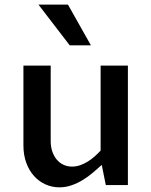

<svg xmlns="http://www.w3.org/2000/svg" viewBox="-20 -802 656 832"><path d="M81.5 -517.6H199.7V-190.9Q199.7 -166 206.5 -145.8Q213.4 -125.5 225.6 -110.8Q237.8 -96.2 254.9 -88.1Q272 -80.1 292.5 -80.1Q310.1 -80.1 326.9 -85.9Q343.8 -91.8 359.4 -101.3Q375 -110.8 389.2 -123.3Q403.3 -135.7 416 -149.4V-517.6H534.2V0H438.5L420.9 -87.4Q403.3 -71.3 382.8 -54Q362.3 -36.6 339.4 -22.5Q316.4 -8.3 290.8 0.7Q265.1 9.8 237.3 9.8Q205.6 9.8 177.2 -2.9Q148.9 -15.6 127.7 -39.1Q106.4 -62.5 94 -96.2Q81.5 -129.9 81.5 -172.4ZM282.2 -605.5 146.5 -782.2H274.4L374 -605.5Z"/></svg>

Font: Proza Libre
Style: Medium
Weight: 500
Designer: Jasper de Waard
Foundry: Jasper de Waard
Version: Version 1.000; ttfautohint (v1.4.1.8-43bc)